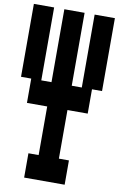

<svg xmlns="http://www.w3.org/2000/svg" viewBox="-111 -1089 721 1167"><g transform="rotate(10 250.0 -505.0)"><path d="M125 20V-130H188V-430H63V-580H0V-1030H125V-580H188V-1030H313V-580H375V-1030H500V-580H438V-430H313V-130H375V20Z"/></g></svg>

Font: 2P VHS
Style: Regular
Weight: 400
Designer: CodeMan38
Foundry: CodeMan38
Version: Version 3.000